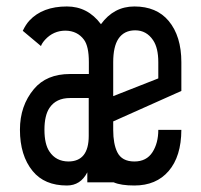

<svg xmlns="http://www.w3.org/2000/svg" viewBox="-20 -567 626 597"><path d="M543.9 -163.1Q543.5 -80.6 504.4 -35.2Q465.8 9.8 397.9 9.8Q356 9.8 333.5 0H251.5V-31.2Q230.5 9.8 188 9.8Q118.2 9.8 81.5 -35.2Q42 -83.5 42 -163.6Q42 -238.3 85.4 -290Q124.5 -336.9 197.8 -336.9H256.3V-374Q256.3 -422.9 241.2 -443.4Q220.7 -471.2 183.6 -471.7Q146 -471.7 120.1 -443.4Q110.4 -432.6 107.4 -423.8L50.8 -471.2Q60.1 -490.7 71.3 -502.9Q112.3 -546.9 188 -546.9Q252.9 -546.9 293.9 -491.7Q334 -546.9 397.9 -546.9Q466.8 -546.9 504.4 -502Q543.9 -454.6 543.9 -373.5V-284.2L332 -189.5V-163.1Q332 -119.6 344.7 -93.8Q358.9 -64.9 397.9 -64.9Q435.5 -64.9 454.1 -93.8Q472.2 -122.1 472.2 -163.1ZM332 -268.1 472.2 -323.2V-373.5Q472.2 -418 456.1 -441.9Q435.5 -472.7 400.4 -472.7Q365.7 -472.7 348.1 -446.3Q332 -421.9 332 -373.5ZM255.9 -262.2H197.8Q154.3 -262.2 133.8 -231.4Q118.2 -208 118.2 -163.6Q118.2 -118.7 133.8 -95.7Q153.8 -65.4 192.4 -64.9Q255.9 -64.9 255.9 -144.5Z"/></svg>

Font: Consola Mono
Style: Book
Weight: 400
Monospace: yes
Designer: Wojciech Kalinowski "wmk69" (wmk69@o2.pl)
Foundry: Wojciech Kalinowski "wmk69" (wmk69@o2.pl)
Version: Version 2.1.0